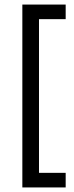

<svg xmlns="http://www.w3.org/2000/svg" viewBox="-20 -713 325 842"><path d="M78 109V-678H151V109ZM78 109V45H268V109ZM78 -629V-693H268V-629Z"/></svg>

Font: Bricolage Grotesque SemiCondensed Light
Style: Regular
Weight: 300
Width: 4
Designer: Mathieu Triay
Foundry: Atelier Triay
Version: Version 1.000;gftools[0.9.30]